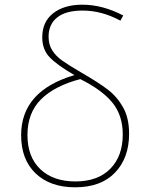

<svg xmlns="http://www.w3.org/2000/svg" viewBox="-20 -788 640 818"><path d="M70 -212Q70 -401 297 -468Q223 -511 191.5 -544Q160 -577 160 -629Q160 -695 206.5 -731.5Q253 -768 331 -768Q417 -768 505 -722L493 -700Q413 -743 332 -743Q260 -743 223.5 -713.5Q187 -684 187 -632Q187 -598 202.5 -573.5Q218 -549 245.5 -529.5Q273 -510 328 -478Q399 -437 439 -406.5Q479 -376 504.5 -330.5Q530 -285 530 -218Q530 -115 470 -52.5Q410 10 300 10Q194 10 132 -49Q70 -108 70 -212ZM503 -215Q503 -296 459.5 -350Q416 -404 322 -451Q212 -422 154.5 -364.5Q97 -307 97 -213Q97 -119 152 -67Q207 -15 301 -15Q397 -15 450 -69Q503 -123 503 -215Z"/></svg>

Font: Noto Sans Mono UI Thin
Style: Regular
Weight: 250
Monospace: yes
Designer: Monotype Design team
Foundry: Monotype Imaging Inc.
Version: Version 1.000